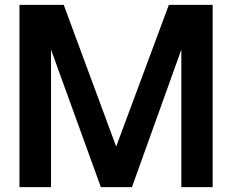

<svg xmlns="http://www.w3.org/2000/svg" viewBox="-20 -770 960 790"><path d="M855 -750V0H726.1V-565.9L522.9 0H395L189.9 -565.9V0H60.1V-750H242.2L458 -167L674.8 -750Z"/></svg>

Font: Oakes Grotesk
Style: SemiBold
Weight: 600
Designer: Samuel Oakes
Foundry: Samuel Oakes
Version: Version 1.0 | wf-rip DC20170320